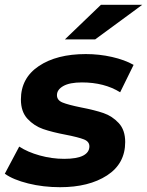

<svg xmlns="http://www.w3.org/2000/svg" viewBox="-35 -771 612 799"><path d="M-15 -48 45 -161Q80 -138 130.5 -124Q181 -110 232 -110Q285 -110 311 -123.5Q337 -137 337 -162Q337 -182 314 -191Q291 -200 240 -210Q182 -221 144.5 -234Q107 -247 79.5 -276.5Q52 -306 52 -357Q52 -446 126.5 -496Q201 -546 322 -546Q378 -546 431 -534Q484 -522 521 -501L465 -387Q399 -428 306 -428Q255 -428 228.5 -413Q202 -398 202 -375Q202 -354 225 -344.5Q248 -335 302 -324Q359 -313 395.5 -300.5Q432 -288 459 -259Q486 -230 486 -180Q486 -90 410.5 -41Q335 8 215 8Q145 8 82.5 -7.5Q20 -23 -15 -48ZM385 -751H557L361 -607H235Z"/></svg>

Font: Montserrat Alternates
Style: Bold Italic
Weight: 700
Italic angle: -11.3°
Designer: Julieta Ulanovsky
Foundry: Julieta Ulanovsky
Version: Version 7.200